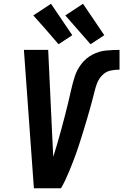

<svg xmlns="http://www.w3.org/2000/svg" viewBox="-20 -1000 655 1020"><path d="M160 0H304Q317 -22 327.5 -44.5Q338 -67 347.5 -90Q357 -113 366 -136Q375 -159 383.5 -182.5Q392 -206 399.5 -229.5Q407 -253 414.5 -276.5Q422 -300 429 -323.5Q436 -347 443 -370.5Q450 -394 456.5 -417.5Q463 -441 469.5 -464.5Q476 -488 481.5 -511.5Q487 -535 496 -558.5Q505 -582 524 -601Q543 -620 567 -625Q591 -630 615 -630V-735Q579 -735 542.5 -731.5Q506 -728 471.5 -710Q437 -692 413 -661Q389 -630 377.5 -594.5Q366 -559 358 -523Q350 -487 341.5 -451.5Q333 -416 323.5 -380Q314 -344 304.5 -308.5Q295 -273 284.5 -237.5Q274 -202 263 -167Q263 -167 263 -167Q263 -167 263 -166Q262 -186 261 -205.5Q260 -225 259 -245L236 -735H107ZM461 -765 534 -813 421 -980 327 -918ZM291 -765 364 -813 251 -980 157 -918 215 -853Z"/></svg>

Font: Iosevka Sparkle
Style: Bold Italic
Weight: 700
Italic angle: -9°
Designer: Belleve Invis
Foundry: Belleve Invis
Version: Version 4.5.0; ttfautohint (v1.8.3)